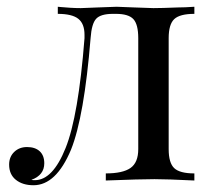

<svg xmlns="http://www.w3.org/2000/svg" viewBox="-20 -534 624 568"><path d="M479 -421V-93Q479 -52 495.5 -36.5Q512 -21 555 -21V0Q474 -4 437 -4Q396 -4 293 0V-21Q343 -21 366 -37Q389 -53 389 -93V-421Q389 -462 374.5 -477.5Q360 -493 323 -493H314Q278 -493 264.5 -478.5Q251 -464 248 -421Q229 -188 190 -91Q146 14 79 14Q47 14 27 -2Q7 -18 7 -47Q7 -70 22 -84.5Q37 -99 60 -99Q84 -99 97.5 -86.5Q111 -74 111 -51Q111 -16 73 -2Q74 -1 83 -1Q136 -1 174 -96Q212 -190 230 -421V-431Q230 -464 211.5 -478.5Q193 -493 151 -493V-514Q152 -514 162 -513Q172 -512 188 -511Q204 -510 219 -510Q224 -510 270 -512Q318 -514 325 -514Q331 -514 377 -512Q423 -510 434 -510Q457 -510 507 -512Q518 -512 529 -512.5Q540 -513 546 -513.5Q552 -514 555 -514V-493Q512 -493 495.5 -477.5Q479 -462 479 -421Z"/></svg>

Font: Playfair Display
Style: Regular
Weight: 400
Designer: Claus Eggers S?rensen
Foundry: Claus Eggers S?rensen
Version: Version 1.003